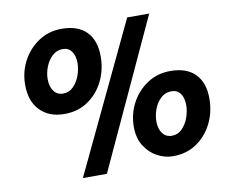

<svg xmlns="http://www.w3.org/2000/svg" viewBox="-81 -850 1140 953"><g transform="rotate(-10 489.5 -374.0)"><path d="M228 -329Q151 -329 105.5 -375.5Q60 -422 60 -505Q60 -570 89.5 -625.2Q119 -680.5 170 -714.2Q221 -748 286 -748Q368 -748 411 -704.2Q454 -660.5 454 -580Q454 -512.5 426 -455.5Q398 -398.5 347.2 -363.8Q296.5 -329 228 -329ZM262 0 617 -747H728L383 0ZM239 -430Q269.5 -430 291 -452Q312.5 -474 323.8 -505.8Q335 -537.5 335 -567Q335 -604 319 -626Q303 -648 275 -648Q243.5 -648 221.2 -627Q199 -606 187 -575Q175 -544 175 -514Q175 -476 192 -453Q209 -430 239 -430ZM723 -29Q681 -29 642.5 -50Q604 -71 579.5 -110.5Q555 -150 555 -206Q555 -270 584.2 -325.2Q613.5 -380.5 664.5 -414.2Q715.5 -448 781 -448Q863 -448 906 -404.2Q949 -360.5 949 -280Q949 -212.5 920.8 -155.5Q892.5 -98.5 841.8 -63.8Q791 -29 723 -29ZM734 -130Q764.5 -130 786 -152Q807.5 -174 818.8 -205.8Q830 -237.5 830 -267Q830 -305.5 814 -326.8Q798 -348 770 -348Q738 -348 715.8 -327.2Q693.5 -306.5 681.8 -275.5Q670 -244.5 670 -214Q670 -176 687 -153Q704 -130 734 -130Z"/></g></svg>

Font: Merriweather Sans ExtraBold
Style: Italic
Weight: 800
Italic angle: -7.5°
Designer: Eben Sorkin
Foundry: Eben Sorkin
Version: Version 2.001; ttfautohint (v1.8.3)